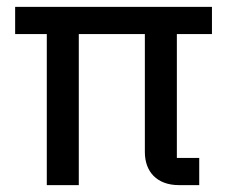

<svg xmlns="http://www.w3.org/2000/svg" viewBox="-20 -538 668 558"><path d="M494 -439H596V-518H24V-439H116V0H209V-439H401V-96C401 -39 436 0 500 0H559V-79H494Z"/></svg>

Font: IBM Plex Thai Text
Style: Regular
Weight: 450
Designer: Mike Abbink, Paul van der Laan, Pieter van Rosmalen, Ben Mitchell, Mark Frömberg
Foundry: Bold Monday
Version: Version 1.0